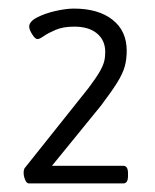

<svg xmlns="http://www.w3.org/2000/svg" viewBox="-20 -725 360 447"><path d="M152 -705Q209 -705 242 -679Q275 -653 275 -607Q275 -587 270.5 -570.5Q266 -554 253 -533Q240 -512 215 -479L101 -339H267Q278 -339 278 -322V-315Q278 -298 267 -298H47Q42 -298 38.5 -306.5Q35 -315 35 -323Q35 -329 37 -333L186 -520Q204 -544 212 -558Q220 -572 222.5 -582Q225 -592 225 -604Q225 -631 206 -647Q187 -663 153 -663Q127 -663 109.5 -655.5Q92 -648 82 -641Q72 -634 67 -634Q62 -634 55 -645Q48 -656 48 -663Q48 -675 66.5 -684.5Q85 -694 109.5 -699.5Q134 -705 152 -705Z"/></svg>

Font: Asap VF Beta
Style: Regular
Weight: 400
Designer: Pablo Cosgaya
Foundry: Pablo Cosgaya
Version: Version 1.007